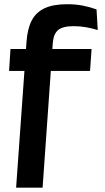

<svg xmlns="http://www.w3.org/2000/svg" viewBox="-20 -696 486 888"><path d="M22 -368 28.5 -469.5H403.5L396.5 -368ZM432 -557Q404.5 -565.5 377.2 -570.2Q350 -575 320.5 -575Q270 -575 248.5 -556.8Q227 -538.5 224 -495L177 172H54.5L102.5 -501Q106.5 -562 126.5 -600.8Q146.5 -639.5 186.5 -658Q226.5 -676.5 291 -676.5Q330 -676.5 363 -670Q396 -663.5 426.5 -652.5Z"/></svg>

Font: Anek Latin Medium SemiBold
Style: Regular
Weight: 600
Version: Version 1.003